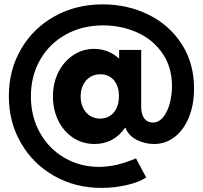

<svg xmlns="http://www.w3.org/2000/svg" viewBox="-20 -748 953 901"><path d="M21.5 -296.9Q21.5 -419.4 78.9 -517.8Q136.2 -616.2 236.6 -671.9Q336.9 -727.5 461.9 -727.5Q578.6 -727.5 676.8 -679.2Q774.9 -630.9 832.8 -541Q890.6 -451.2 890.6 -333Q890.6 -256.8 866.5 -197.5Q842.3 -138.2 799.6 -105.2Q756.8 -72.3 703.1 -72.3Q659.7 -72.3 621.3 -91.8Q583 -111.3 569.3 -147.5H565.9Q542 -112.3 505.9 -92.3Q469.7 -72.3 423.8 -72.3Q367.7 -72.3 323.2 -101.6Q278.8 -130.9 253.7 -181.6Q228.5 -232.4 228.5 -294.9Q228.5 -359.4 254.6 -410.4Q280.8 -461.4 325 -490Q369.1 -518.6 420.9 -518.6Q454.6 -518.6 483.9 -507.3Q513.2 -496.1 536.6 -474.6H539.1V-513.7H642.6V-243.2Q643.1 -210.4 657.5 -191.7Q671.9 -172.9 696.3 -172.9Q725.1 -172.9 745.6 -198Q766.1 -223.1 776.6 -262.7Q787.1 -302.2 787.1 -344.7Q787.1 -430.7 744.1 -495.1Q701.2 -559.6 627.4 -594Q553.7 -628.4 464.8 -628.9Q366.7 -628.9 289.6 -586.4Q212.4 -543.9 168.7 -468Q125 -392.1 125 -295.9Q125 -200.2 167.5 -124.8Q210 -49.3 283.2 -7.1Q356.4 35.2 446.3 35.2Q488.8 34.7 530.3 24.7Q571.8 14.6 618.2 -4.9L666 85Q632.8 106.9 575 120.4Q517.1 133.8 456.1 133.8Q333.5 133.8 234.4 77.6Q135.3 21.5 78.4 -76.7Q21.5 -174.8 21.5 -296.9ZM538.1 -296.9Q538.1 -343.8 514.4 -371.6Q490.7 -399.4 450.2 -399.4Q422.9 -399.4 402.1 -386Q381.3 -372.6 369.9 -349.1Q358.4 -325.7 358.4 -295.9Q358.4 -265.6 369.9 -241.9Q381.3 -218.3 402.3 -204.8Q423.3 -191.4 450.2 -191.4Q476.1 -191.4 495.8 -204.1Q515.6 -216.8 526.9 -240.5Q538.1 -264.2 538.1 -296.9Z"/></svg>

Font: Reddit Sans Chocolate ExtraBold
Style: Regular
Weight: 800
Designer: Stephen Hutchings
Foundry: Reddit
Version: Version 1.011